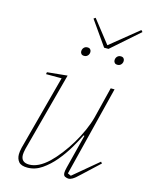

<svg xmlns="http://www.w3.org/2000/svg" viewBox="-126 -923 780 1013"><g transform="rotate(15 263.5 -416.5)"><path d="M124 12Q90 12 76.5 -4Q63 -20 63 -45Q63 -59 68 -81L177 -490H92L94 -501L204 -512L89 -81Q84 -59 84 -48Q84 -6 129 -6Q179 -6 234 -58Q258 -81 284 -114.5Q310 -148 332.5 -185.5Q355 -223 372.5 -262.5Q390 -302 399 -337L441 -506H462L339 -14L357 -6L492 -119L499 -111L410 -28Q384 -3 371.5 4.5Q359 12 348 12Q340 12 330 7.5Q320 3 320 -13Q320 -23 325 -43L372 -228L367 -229Q351 -196 326.5 -154.5Q302 -113 271 -76Q240 -39 203 -13.5Q166 12 124 12ZM261 -635Q250 -635 245 -641Q240 -647 240 -655Q240 -663 244 -670Q247 -675 252.5 -679Q258 -683 267 -683Q278 -683 283 -677Q288 -671 288 -663Q288 -655 284 -648Q281 -643 275.5 -639Q270 -635 261 -635ZM443 -635Q432 -635 427 -641Q422 -647 422 -655Q422 -663 426 -670Q429 -675 434.5 -679Q440 -683 449 -683Q460 -683 465 -677Q470 -671 470 -663Q470 -655 466 -648Q463 -643 457.5 -639Q452 -635 443 -635ZM258 -838 268 -845 365 -721 518 -845 526 -836 376 -704H352Z"/></g></svg>

Font: IBM Plex Serif Thin
Style: Italic
Weight: 100
Italic angle: -14°
Designer: Mike Abbink, Paul van der Laan, Pieter van Rosmalen
Foundry: Bold Monday
Version: Version 3.001